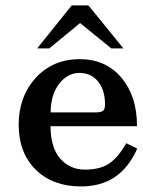

<svg xmlns="http://www.w3.org/2000/svg" viewBox="-20 -666 525 707"><path d="M485.4 -118.7 484.9 -117.7 484.4 -116.7Q453.6 -48.3 402.3 -13.7Q351.1 20.5 278.3 20.5Q174.3 20.5 111.3 -41.5Q48.8 -103.5 48.8 -206.8Q48.8 -310.1 112.3 -380.4Q176.3 -448.2 272.9 -448.2Q369.6 -448.2 427.2 -379.9Q484.4 -311.5 484.4 -203.6V-202.1V-201.2H483.4H481.9H166Q166.5 -122.6 201.7 -82Q237.3 -41.5 292.5 -41.5Q348.6 -41.5 381.3 -63.5Q414.1 -85 443.4 -136.2L443.8 -137.2L444.3 -138.7L445.3 -138.2L446.3 -137.7L482.9 -120.1L483.9 -119.1ZM330.1 -252Q352.5 -252 359.9 -258.3Q366.7 -264.2 366.7 -282.2Q366.7 -334.5 340.8 -366.2Q315.4 -397.5 272.2 -397.5Q229 -397.5 197.8 -357.4Q167 -317.9 166.5 -252ZM434.1 -487.8H431.6H429.2H390.6H389.6L389.2 -488.3L274.9 -581.1L162.1 -488.3L161.6 -487.8H160.6H122.1H119.6H117.2L118.7 -489.7L120.1 -491.7L243.2 -645L243.7 -645.5V-646H244.6H245.1H304.7H305.2H305.7L306.2 -645.5L306.6 -645L431.2 -491.7L432.6 -489.7Z"/></svg>

Font: RIT Rachana
Style: Bold
Weight: 700
Designer: Hussain KH
Version: 1.5.2